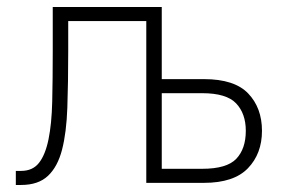

<svg xmlns="http://www.w3.org/2000/svg" viewBox="-20 -520 810 546"><path d="M25 -34H40Q73 -34 91 -57Q109 -80 118 -124Q127 -168 128.5 -231Q130 -294 130 -375V-500H440V-295H560Q647 -295 686 -254Q725 -213 725 -148Q725 -83 685 -41.5Q645 0 560 0H396V-460H174V-375Q174 -285 171.5 -214Q169 -143 156.5 -94.5Q144 -46 116.5 -20Q89 6 40 6H25ZM555 -40Q625 -40 652 -68.5Q679 -97 679 -148Q679 -197 651.5 -226Q624 -255 555 -255H440V-40Z"/></svg>

Font: PT Root UI Light
Style: Regular
Weight: 300
Designer: Vitaly Kuzmin
Foundry: ParaType Ltd.
Version: Version 2.000G